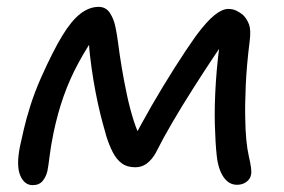

<svg xmlns="http://www.w3.org/2000/svg" viewBox="-20 -528 827 559"><path d="M75 11Q51 11 39 -17Q27 -45 38 -101Q42 -119 49 -150Q56 -181 68.5 -220.5Q81 -260 100 -303Q134 -379 161 -423.5Q188 -468 214 -488Q240 -508 267 -508Q288 -508 299.5 -491Q311 -474 316 -450Q321 -426 324 -402Q328 -370 334.5 -331Q341 -292 349.5 -252Q358 -212 369.5 -176Q381 -140 396 -115L360 -107Q389 -164 422 -221Q455 -278 488 -330Q521 -382 550 -423Q582 -466 604.5 -484Q627 -502 645 -502Q658 -502 669 -496.5Q680 -491 688 -484Q699 -473 705 -457Q711 -441 707 -409Q698 -337 695.5 -279.5Q693 -222 694 -183Q695 -114 704.5 -73Q714 -32 711 -20Q709 -7 697.5 1.5Q686 10 670 10Q646 10 630.5 -13Q615 -36 611 -75Q607 -111 605.5 -166Q604 -221 608.5 -289.5Q613 -358 624 -431L653 -438Q629 -403 599.5 -358.5Q570 -314 539.5 -266Q509 -218 481.5 -171Q454 -124 433 -82Q422 -63 407.5 -52Q393 -41 374 -41Q350 -41 334.5 -52.5Q319 -64 308.5 -84.5Q298 -105 290 -130Q286 -144 279 -169.5Q272 -195 265 -227Q258 -259 252 -295Q246 -331 242 -366.5Q238 -402 238 -433L268 -441Q234 -392 208.5 -345Q183 -298 165.5 -248.5Q148 -199 136 -142Q128 -103 124.5 -74Q121 -45 118 -30Q114 -13 104 -1Q94 11 75 11Z"/></svg>

Font: Shantell Sans
Style: Italic
Weight: 400
Italic angle: -11°
Designer: Stephen Nixon, Anya Danilova, Shantell Martin
Foundry: Arrow Type
Version: Version 1.011;[c5ecc13dd]